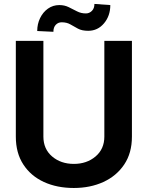

<svg xmlns="http://www.w3.org/2000/svg" viewBox="-20 -932 740 962"><path d="M502.8 -727.3H641V-247.5Q641 -165.5 602.5 -108Q563.9 -50.4 498 -20.2Q432.2 9.9 349.8 9.9Q265.6 9.9 199.9 -20.2Q134.2 -50.4 96.8 -108Q59.3 -165.5 59.3 -247.5V-727.3H197.4V-247.5Q197.4 -185.4 241.1 -148.1Q284.8 -110.8 350.1 -110.8Q414.8 -110.8 458.8 -148.1Q502.8 -185.4 502.8 -247.5ZM453.1 -912.3 532.7 -906.6Q532.7 -852.6 501.2 -815.2Q469.8 -777.7 421.9 -777.7Q390.6 -777.7 370.7 -788.4Q350.9 -799 332.7 -809.7Q314.6 -820.3 289.1 -820.3Q271.3 -820.3 259.4 -807.7Q247.5 -795.1 247.5 -772.7L166.5 -776.6Q166.5 -811.8 180.9 -841.4Q195.3 -871.1 220.3 -888.8Q245.4 -906.6 277.3 -906.6Q303.3 -906.6 324.4 -896.1Q345.5 -885.7 365.8 -875.2Q386 -864.7 410.2 -864.7Q427.6 -864.7 440.3 -877.3Q453.1 -889.9 453.1 -912.3Z"/></svg>

Font: Interface
Style: Bold
Weight: 700
Designer: Rasmus Andersson
Foundry: rsms
Version: Version 1.8